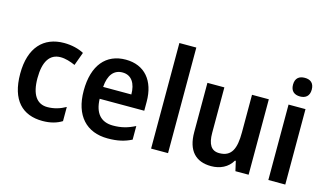

<svg xmlns="http://www.w3.org/2000/svg" viewBox="-88 -1043 2274 1335"><g transform="rotate(15 1048.5 -375.0)"><path d="M280 10C337 10 382 -3 419 -26V-128C380 -106 336 -92 288 -92C212 -92 170 -151 170 -269C170 -389 211 -451 289 -451C324 -451 361 -439 395 -424L430 -520C393 -540 342 -553 287 -553C140 -553 46 -457 46 -268C46 -77 136 10 280 10Z M731 -552C590 -552 503 -452 503 -268C503 -89 596 10 749 10C821 10 870 -2 920 -27V-125C867 -98 821 -86 762 -86C674 -86 628 -140 625 -242H946V-307C946 -458 867 -552 731 -552ZM732 -460C798 -460 830 -406 830 -328H627C633 -416 671 -460 732 -460Z M1182 0V-760H1060V0Z M1762 -543H1641V-272C1641 -155 1614 -92 1525 -92C1468 -92 1442 -133 1442 -216V-543H1320V-188C1320 -56 1382 10 1494 10C1557 10 1614 -16 1645 -70H1651L1667 0H1762Z M1966 -752C1926 -752 1898 -733 1898 -685C1898 -638 1926 -618 1966 -618C2005 -618 2033 -638 2033 -685C2033 -733 2005 -752 1966 -752ZM2026 -543H1904V0H2026Z"/></g></svg>

Font: Noto Sans Myanmar UI SemiCondensed SemiBold
Style: Regular
Weight: 600
Width: 4
Designer: Monotype Design Team
Foundry: Monotype Imaging Inc.
Version: Version 2.103